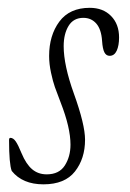

<svg xmlns="http://www.w3.org/2000/svg" viewBox="-20 -465 337 496"><path d="M92.3 11.2Q38.1 11.2 10.3 -23.4Q3.4 -41.5 3.4 -103Q3.4 -108.9 6.8 -108.9Q14.2 -108.9 20.5 -99.9Q26.9 -90.8 35.6 -69.3Q47.4 -41 63 -27.8Q78.6 -14.6 100.6 -14.6Q132.8 -14.6 147.5 -37.6Q162.1 -60.5 162.1 -91.3Q162.1 -135.3 136.7 -200.2Q127 -225.6 121.8 -240Q116.7 -254.4 111.8 -277.1Q106.9 -299.8 106.9 -320.3Q106.9 -373.5 133.3 -409.2Q159.7 -444.8 211.9 -444.8Q246.1 -444.8 266.8 -423.8Q287.6 -402.8 287.6 -368.2Q287.6 -347.2 281.5 -334Q275.4 -320.8 263.2 -320.8Q254.4 -320.8 249.8 -329.6Q245.1 -338.4 243.7 -359.4Q241.7 -389.2 228.8 -404.1Q215.8 -418.9 195.3 -418.9Q169.9 -418.9 157.2 -398.2Q144.5 -377.4 144.5 -345.7Q144.5 -296.4 170.9 -223.1Q199.7 -143.1 199.7 -104Q199.7 -55.2 173.6 -22Q147.5 11.2 92.3 11.2Z"/></svg>

Font: Elstob ExtraLight
Style: Italic
Weight: 200
Italic angle: -20°
Designer: Peter S. Baker
Version: Version 1.015